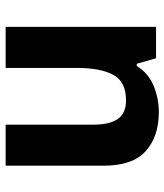

<svg xmlns="http://www.w3.org/2000/svg" viewBox="30 -626 596 697"><g transform="rotate(90 328.5 -278.0)"><path d="M388 -556Q476 -556 529 -508.5Q582 -461 582 -356V0H433V-319Q433 -378 412 -407.5Q391 -437 345 -437Q277 -437 252 -390.5Q227 -344 227 -257V0H78V-546H192L212 -476H220Q246 -518 291.5 -537Q337 -556 388 -556Z"/></g></svg>

Font: Noto IKEA Latin
Style: Bold
Weight: 700
Designer: Monotype Design Team
Foundry: Monotype Imaging Inc.
Version: Version 1.0